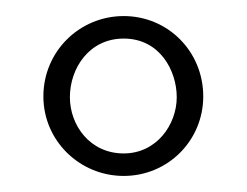

<svg xmlns="http://www.w3.org/2000/svg" viewBox="-20 -645 307 239"><path d="M34 -525C34 -470 79 -426 134 -426C189 -426 233 -470 233 -525C233 -581 189 -625 134 -625C79 -625 34 -581 34 -525ZM200 -524C200 -490 175 -454 134 -454C92 -454 67 -489 67 -524C67 -560 91 -597 134 -597C179 -597 200 -557 200 -524Z"/></svg>

Font: Libertinus Sans
Style: Regular
Weight: 400
Designer: Philipp H. Poll, Khaled Hosny
Foundry: Caleb Maclennan
Version: Version 7.050;RELEASE